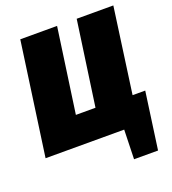

<svg xmlns="http://www.w3.org/2000/svg" viewBox="-163 -815 999 1113"><g transform="rotate(-20 336.5 -258.5)"><path d="M591 -171H669L620 181H472L477 0H-8L90 -698H317L243 -176H364L438 -698H664Z"/></g></svg>

Font: Fira Sans Ultra
Style: Italic
Weight: 950
Italic angle: -8°
Designer: Carrois Corporate & Edenspiekermann AG
Foundry: Carrois Corporate GbR & Edenspiekermann AG
Version: Version 4.203;PS 004.203;hotconv 1.0.88;makeotf.lib2.5.64775